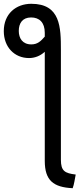

<svg xmlns="http://www.w3.org/2000/svg" viewBox="-85 -801 421 1012"><path d="M80 -567C34 -567 14 -599 14 -638C14 -678 33 -709 79 -709C122 -709 151 -683 151 -628V-608C130 -584 113 -567 80 -567ZM151 47C151 150 196 186 298 191C306 170 309 144 314 119C257 112 236 101 236 41V-528V-537C236 -657 234 -781 80 -781C-1 -781 -65 -728 -65 -637C-65 -553 -9 -495 68 -495C98 -495 127 -506 151 -528Z"/></svg>

Font: Repo
Style: Regular
Weight: 400
Designer: Stefan Peev
Foundry: Context Ltd
Version: Version 0.000